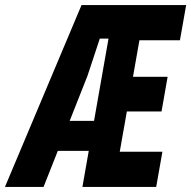

<svg xmlns="http://www.w3.org/2000/svg" viewBox="-64 -736 754 756"><path d="M-44.5 0 257 -716H438L408 -584H329L280.5 -437.5L107.5 0ZM76 -142 133 -260H343.5L322.5 -142ZM260.5 0 386.5 -716H669L644.5 -577.5H485L407.5 -138.5H575.5L551 0ZM381.5 -297 405.5 -433.5H596L572 -297Z"/></svg>

Font: Google Sans Code
Style: Italic
Weight: 400
Italic angle: -10°
Monospace: yes
Designer: Google Sans Code Authors
Foundry: Google LLC
Version: Version 6.000